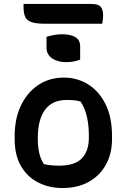

<svg xmlns="http://www.w3.org/2000/svg" viewBox="-20 -939 640 970"><path d="M303 -547Q369 -547 424 -513.5Q479 -480 512.5 -414Q546 -348 546 -250V-237Q546 -162 514.5 -106Q483 -50 427 -19.5Q371 11 296 11Q229 11 174 -16.5Q119 -44 86.5 -99Q54 -154 54 -238V-250Q54 -340 86 -406.5Q118 -473 174 -510Q230 -547 303 -547ZM317 -434Q244 -434 207.5 -384.5Q171 -335 171 -242V-235Q171 -199 178 -167Q185 -135 202 -110Q233 -102 279 -102Q356 -102 392.5 -138Q429 -174 429 -246V-252Q429 -306 419 -349.5Q409 -393 387 -426Q363 -434 317 -434ZM215 -753Q230 -758 251.5 -762Q273 -766 294 -766Q335 -766 360 -752Q385 -738 385 -704V-638Q353 -625 314 -625Q271 -625 243 -644.5Q215 -664 215 -698ZM99 -919H442Q476 -919 488.5 -905Q501 -891 501 -860Q501 -849 499.5 -838Q498 -827 496 -819H209Q164 -819 140 -827Q116 -835 107.5 -853.5Q99 -872 99 -902Z"/></svg>

Font: Recursive Mn Csl St SmB
Style: Regular
Weight: 600
Monospace: yes
Version: Version 1.079;hotconv 1.0.112;makeotfexe 2.5.65598; ttfautoh